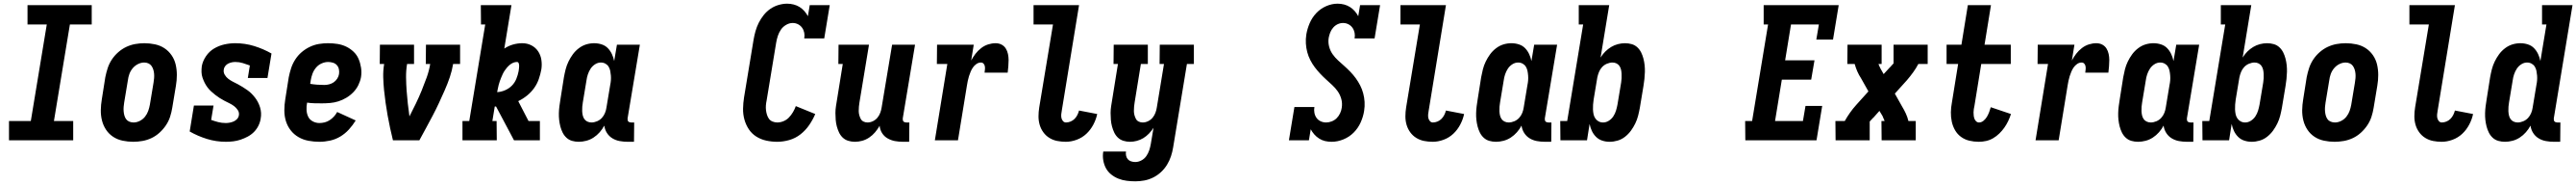

<svg xmlns="http://www.w3.org/2000/svg" viewBox="-20 -763 14043 1006"><path d="M29 0V-105H148L235 -630H130V-735H480V-630H361L274 -105H379V0Z M706 8Q677 8 648.5 2Q620 -4 597 -19Q574 -34 558.5 -57Q543 -80 536 -107.5Q529 -135 529.5 -164.5Q530 -194 535 -223L554 -343Q559 -368 567 -392.5Q575 -417 589.5 -439Q604 -461 624.5 -479Q645 -497 668.5 -508Q692 -519 717 -523.5Q742 -528 767 -528Q796 -528 824.5 -522Q853 -516 876 -501Q899 -486 915 -463Q931 -440 937.5 -412.5Q944 -385 944 -355.5Q944 -326 939 -297L919 -177Q915 -152 907 -127.5Q899 -103 884 -81Q869 -59 849 -41Q829 -23 805.5 -12Q782 -1 756.5 3.5Q731 8 706 8ZM708 -97Q725 -97 742 -105.5Q759 -114 770.5 -128.5Q782 -143 788 -160Q794 -177 797 -194L817 -314Q819 -326 820 -338Q821 -350 820 -362Q819 -374 815.5 -385Q812 -396 805.5 -405Q799 -414 788.5 -418.5Q778 -423 766 -423Q749 -423 732 -414.5Q715 -406 703 -391.5Q691 -377 685 -360Q679 -343 677 -326L657 -206Q655 -194 654 -182Q653 -170 654 -158Q655 -146 658 -135Q661 -124 667.5 -115Q674 -106 685 -101.5Q696 -97 708 -97Z M1212 8Q1158 8 1108 -7.5Q1058 -23 1014 -48L1037 -189H1144L1131 -111Q1150 -104 1169.5 -99Q1189 -94 1211 -94Q1221 -94 1232 -96Q1243 -98 1253.5 -102.5Q1264 -107 1272 -115.5Q1280 -124 1282 -135Q1285 -151 1276.5 -164Q1268 -177 1256 -186Q1244 -195 1230.5 -201.5Q1217 -208 1203.5 -215Q1190 -222 1177.5 -230Q1165 -238 1153.5 -247Q1142 -256 1131 -266Q1120 -276 1111 -288Q1102 -300 1095.5 -313Q1089 -326 1084 -340.5Q1079 -355 1078.5 -370.5Q1078 -386 1080 -403Q1085 -431 1103 -457.5Q1121 -484 1147.5 -499.5Q1174 -515 1203.5 -521.5Q1233 -528 1262 -528Q1316 -528 1366 -512.5Q1416 -497 1460 -472L1438 -339H1331L1342 -407Q1323 -414 1303.5 -420Q1284 -426 1263 -426Q1253 -426 1243.5 -424Q1234 -422 1224.5 -417.5Q1215 -413 1208 -404Q1201 -395 1200 -386Q1197 -370 1205 -356.5Q1213 -343 1225 -334Q1237 -325 1250 -318.5Q1263 -312 1276.5 -305Q1290 -298 1302.5 -290Q1315 -282 1327.5 -273.5Q1340 -265 1350.5 -254.5Q1361 -244 1370 -232.5Q1379 -221 1386 -207.5Q1393 -194 1397.5 -179.5Q1402 -165 1403 -149.5Q1404 -134 1401 -118Q1398 -98 1388.5 -79Q1379 -60 1364 -45Q1349 -30 1330 -20Q1311 -10 1291.5 -3.5Q1272 3 1252 5.5Q1232 8 1212 8Z M1721 8Q1691 8 1661.5 2.5Q1632 -3 1607 -17.5Q1582 -32 1564.5 -54.5Q1547 -77 1538.5 -104.5Q1530 -132 1530 -162.5Q1530 -193 1535 -223L1554 -343Q1559 -368 1567 -392.5Q1575 -417 1589.5 -439.5Q1604 -462 1624.5 -479.5Q1645 -497 1669.5 -508.5Q1694 -520 1719 -524Q1744 -528 1768 -528Q1795 -528 1820 -524Q1845 -520 1867 -509.5Q1889 -499 1907 -482Q1925 -465 1934.5 -443Q1944 -421 1948 -395.5Q1952 -370 1948 -344Q1944 -322 1933.5 -300.5Q1923 -279 1906 -261.5Q1889 -244 1868 -231.5Q1847 -219 1825 -212Q1803 -205 1780 -203Q1757 -201 1735 -201Q1714 -201 1693.5 -201.5Q1673 -202 1654 -205Q1650 -185 1651 -165Q1652 -145 1660 -128.5Q1668 -112 1685 -103Q1702 -94 1721 -94Q1735 -94 1749.5 -97.5Q1764 -101 1777 -109.5Q1790 -118 1800.5 -129.5Q1811 -141 1818 -154L1919 -108Q1903 -82 1882 -59Q1861 -36 1835 -20.5Q1809 -5 1779.5 1.5Q1750 8 1721 8ZM1748 -301Q1761 -301 1774.5 -304.5Q1788 -308 1799 -315.5Q1810 -323 1818 -335Q1826 -347 1828 -360Q1830 -373 1827.5 -386Q1825 -399 1816.5 -408.5Q1808 -418 1795 -422Q1782 -426 1769 -426Q1751 -426 1733 -418Q1715 -410 1702.5 -395Q1690 -380 1683.5 -362.5Q1677 -345 1674 -327L1671 -307Q1689 -304 1709 -302.5Q1729 -301 1748 -301Z M2122 0Q2114 -33 2106.5 -67Q2099 -101 2093 -135Q2087 -169 2082 -203.5Q2077 -238 2073.5 -273Q2070 -308 2069 -343.5Q2068 -379 2074 -415H2050L2051 -520H2237V-415H2199Q2193 -379 2193.5 -342.5Q2194 -306 2196.5 -270.5Q2199 -235 2203 -200Q2207 -165 2212 -130Q2230 -165 2247 -200Q2264 -235 2278.5 -270.5Q2293 -306 2306 -342Q2319 -378 2325 -415H2301L2302 -520H2488V-415H2450Q2444 -379 2432 -343.5Q2420 -308 2404.5 -273Q2389 -238 2373 -203.5Q2357 -169 2339 -135Q2321 -101 2302.5 -67Q2284 -33 2266 0Z M2501 0V-105H2538L2625 -630H2602L2601 -735H2768L2729 -499Q2752 -514 2777 -521Q2802 -528 2827 -528Q2854 -528 2876.5 -516.5Q2899 -505 2913 -484.5Q2927 -464 2931 -438Q2935 -412 2931 -386Q2926 -359 2917 -333Q2908 -307 2891.5 -284Q2875 -261 2852.5 -243Q2830 -225 2805 -213L2861 -105H2923V0H2782L2684 -184H2677L2664 -105H2687L2688 0ZM2690 -262Q2711 -263 2732.5 -272Q2754 -281 2770 -297Q2786 -313 2794.5 -334Q2803 -355 2807 -376Q2808 -384 2809 -391Q2810 -398 2810 -405Q2810 -412 2807.5 -419Q2805 -426 2798 -426Q2788 -426 2778 -422Q2768 -418 2759.5 -411Q2751 -404 2744 -396Q2737 -388 2731 -379Q2725 -370 2720.5 -360.5Q2716 -351 2712 -341Q2708 -331 2704.5 -321.5Q2701 -312 2698.5 -302Q2696 -292 2694 -282Q2692 -272 2690 -262Z M3135 8Q3116 8 3098.5 3Q3081 -2 3068 -14Q3055 -26 3047 -42Q3039 -58 3034.5 -75.5Q3030 -93 3028 -111Q3026 -129 3026.5 -148Q3027 -167 3029.5 -186Q3032 -205 3035 -223L3054 -343Q3058 -365 3063.5 -386.5Q3069 -408 3079 -428.5Q3089 -449 3102.5 -467.5Q3116 -486 3135 -500.5Q3154 -515 3175.5 -521.5Q3197 -528 3219 -528Q3240 -528 3260 -521.5Q3280 -515 3293.5 -501Q3307 -487 3315.5 -469Q3324 -451 3328 -431L3343 -520H3468L3401 -119Q3401 -114 3401.5 -110Q3402 -106 3404.5 -103Q3407 -100 3411.5 -98.5Q3416 -97 3420 -97H3437L3436 8H3402Q3379 8 3357.5 4Q3336 0 3318 -11Q3300 -22 3288.5 -40Q3277 -58 3274 -80Q3264 -61 3249 -44Q3234 -27 3215.5 -15Q3197 -3 3176 2.5Q3155 8 3135 8ZM3204 -97Q3219 -97 3234.5 -103.5Q3250 -110 3261 -122Q3272 -134 3278 -149Q3284 -164 3286 -179L3306 -299Q3309 -313 3310 -326Q3311 -339 3310 -352Q3309 -365 3306.5 -377.5Q3304 -390 3297.5 -400.5Q3291 -411 3280 -417Q3269 -423 3255 -423Q3239 -423 3224 -413.5Q3209 -404 3199.5 -389.5Q3190 -375 3184.5 -358.5Q3179 -342 3177 -326L3157 -206Q3155 -194 3154 -182.5Q3153 -171 3153.5 -159Q3154 -147 3156.5 -136Q3159 -125 3165 -116Q3171 -107 3181.5 -102Q3192 -97 3204 -97Z M4217 8Q4186 8 4156.5 1.5Q4127 -5 4102.5 -20.5Q4078 -36 4062 -60Q4046 -84 4038 -112.5Q4030 -141 4030.5 -172Q4031 -203 4036 -234L4088 -548Q4092 -571 4098.5 -594Q4105 -617 4116 -639Q4127 -661 4143 -681Q4159 -701 4179.5 -715Q4200 -729 4224 -736Q4248 -743 4271 -743Q4289 -743 4306.5 -738.5Q4324 -734 4338.5 -725Q4353 -716 4364.5 -703Q4376 -690 4384 -675L4394 -735H4503L4473 -554H4364Q4367 -570 4364 -585Q4361 -600 4352.5 -612Q4344 -624 4330.5 -631Q4317 -638 4301 -638Q4283 -638 4265.5 -628Q4248 -618 4237 -602Q4226 -586 4220 -567.5Q4214 -549 4211 -531L4159 -217Q4156 -203 4155 -190Q4154 -177 4155.5 -164Q4157 -151 4161 -138.5Q4165 -126 4172 -116.5Q4179 -107 4191.5 -102Q4204 -97 4217 -97Q4234 -97 4251 -104Q4268 -111 4280.5 -124Q4293 -137 4302.5 -153Q4312 -169 4318 -186L4424 -143Q4411 -112 4391 -83Q4371 -54 4343.5 -32.5Q4316 -11 4282.5 -1.5Q4249 8 4217 8Z M4640 8Q4621 8 4603.5 2.5Q4586 -3 4573.5 -15Q4561 -27 4553.5 -43Q4546 -59 4541.5 -76Q4537 -93 4535.5 -111.5Q4534 -130 4534 -148.5Q4534 -167 4537 -186Q4540 -205 4543 -223L4574 -415H4550L4551 -520H4717L4665 -206Q4663 -195 4662 -183Q4661 -171 4661 -159.5Q4661 -148 4664 -137Q4667 -126 4672 -116.5Q4677 -107 4687 -102Q4697 -97 4709 -97Q4724 -97 4738.5 -104Q4753 -111 4763 -123Q4773 -135 4778.5 -150Q4784 -165 4786 -179L4843 -520H4968L4901 -119Q4901 -114 4901.5 -110Q4902 -106 4904.5 -103Q4907 -100 4911.5 -98.5Q4916 -97 4920 -97H4937L4936 8H4902Q4879 8 4858 4Q4837 0 4818.5 -10.5Q4800 -21 4788.5 -39Q4777 -57 4775 -79Q4764 -60 4750 -43.5Q4736 -27 4718 -15Q4700 -3 4680 2.5Q4660 8 4640 8Z M5076 0 5144 -415H5087L5088 -520H5288L5274 -434Q5284 -453 5297.5 -470.5Q5311 -488 5328.5 -501.5Q5346 -515 5366.5 -521.5Q5387 -528 5407 -528Q5425 -528 5439.5 -520.5Q5454 -513 5462.5 -499.5Q5471 -486 5474.5 -469.5Q5478 -453 5478 -436.5Q5478 -420 5476.5 -402.5Q5475 -385 5473 -368H5347Q5348 -377 5349 -385.5Q5350 -394 5348.5 -402.5Q5347 -411 5341.5 -417Q5336 -423 5327 -423Q5314 -423 5302.5 -415Q5291 -407 5283.5 -396Q5276 -385 5271 -373Q5266 -361 5262 -348.5Q5258 -336 5255.5 -323.5Q5253 -311 5251 -299L5202 0Z M5790 8Q5766 8 5743 3.5Q5720 -1 5700.5 -13Q5681 -25 5667.5 -43.5Q5654 -62 5647.5 -84Q5641 -106 5641 -130Q5641 -154 5645 -179L5720 -630H5614V-735H5862L5768 -162Q5766 -152 5765 -141.5Q5764 -131 5766 -121.5Q5768 -112 5774.5 -104.5Q5781 -97 5791 -97Q5803 -97 5815.5 -102Q5828 -107 5837.5 -116.5Q5847 -126 5853 -138Q5859 -150 5862 -162L5961 -143Q5955 -114 5940 -85.5Q5925 -57 5902 -35.5Q5879 -14 5849 -3Q5819 8 5790 8Z M6169 223Q6145 223 6121.5 220Q6098 217 6076.5 208.5Q6055 200 6037 185.5Q6019 171 6008.5 151.5Q5998 132 5994 108.5Q5990 85 5994 61H6118Q6116 73 6118.5 84Q6121 95 6128 103Q6135 111 6146 114.5Q6157 118 6169 118Q6185 118 6201.5 109.5Q6218 101 6228.5 86Q6239 71 6244.5 54.5Q6250 38 6253 21L6268 -68Q6257 -51 6243 -36.5Q6229 -22 6212.5 -12Q6196 -2 6177 3Q6158 8 6140 8Q6121 8 6103.5 2.5Q6086 -3 6073.5 -15Q6061 -27 6053.5 -43Q6046 -59 6041.5 -76Q6037 -93 6035.5 -111.5Q6034 -130 6034 -148.5Q6034 -167 6037 -186Q6040 -205 6043 -223L6074 -415H6050L6051 -520H6237V-415H6199L6165 -206Q6163 -195 6162 -183Q6161 -171 6161 -159.5Q6161 -148 6164 -137Q6167 -126 6172 -116.5Q6177 -107 6187 -102Q6197 -97 6209 -97Q6224 -97 6238.5 -104Q6253 -111 6263 -123Q6273 -135 6278.5 -150Q6284 -165 6286 -179L6325 -415H6301L6302 -520H6488V-415H6450L6375 38Q6371 63 6363 87Q6355 111 6341.5 133Q6328 155 6308.5 173Q6289 191 6265.5 202.5Q6242 214 6217.5 218.5Q6193 223 6169 223Z M7239 8Q7220 8 7203 4Q7186 0 7171 -9.5Q7156 -19 7144.5 -32Q7133 -45 7125 -60L7115 0H7006L7036 -181H7145Q7142 -165 7145 -149.5Q7148 -134 7156.5 -122Q7165 -110 7179 -103.5Q7193 -97 7209 -97Q7224 -97 7239.5 -103Q7255 -109 7266.5 -120.5Q7278 -132 7285 -147Q7292 -162 7294 -177Q7298 -202 7291.5 -225Q7285 -248 7272 -266.5Q7259 -285 7242 -300.5Q7225 -316 7208 -331.5Q7191 -347 7175.5 -363.5Q7160 -380 7146.5 -398Q7133 -416 7122.5 -436.5Q7112 -457 7106 -479.5Q7100 -502 7098.5 -526.5Q7097 -551 7101 -576Q7106 -606 7119 -636.5Q7132 -667 7155 -691.5Q7178 -716 7209 -729.5Q7240 -743 7271 -743Q7290 -743 7307 -738.5Q7324 -734 7338.5 -725Q7353 -716 7364.5 -703Q7376 -690 7384 -675L7394 -735H7503L7473 -554H7364Q7367 -570 7364 -585Q7361 -600 7352.5 -612Q7344 -624 7330.5 -631Q7317 -638 7301 -638Q7286 -638 7272 -631.5Q7258 -625 7247.5 -613Q7237 -601 7231.5 -587Q7226 -573 7223 -558Q7219 -534 7225 -510.5Q7231 -487 7244 -468.5Q7257 -450 7274 -434.5Q7291 -419 7308 -404Q7325 -389 7341 -372.5Q7357 -356 7370.5 -337.5Q7384 -319 7394.5 -298.5Q7405 -278 7411 -255.5Q7417 -233 7418.5 -209Q7420 -185 7416 -160Q7411 -128 7397 -97Q7383 -66 7359 -42Q7335 -18 7303 -5Q7271 8 7239 8Z M7790 8Q7766 8 7743 3.5Q7720 -1 7700.5 -13Q7681 -25 7667.5 -43.5Q7654 -62 7647.5 -84Q7641 -106 7641 -130Q7641 -154 7645 -179L7720 -630H7614V-735H7862L7768 -162Q7766 -152 7765 -141.5Q7764 -131 7766 -121.5Q7768 -112 7774.5 -104.5Q7781 -97 7791 -97Q7803 -97 7815.5 -102Q7828 -107 7837.5 -116.5Q7847 -126 7853 -138Q7859 -150 7862 -162L7961 -143Q7955 -114 7940 -85.5Q7925 -57 7902 -35.5Q7879 -14 7849 -3Q7819 8 7790 8Z M8135 8Q8116 8 8098.5 3Q8081 -2 8068 -14Q8055 -26 8047 -42Q8039 -58 8034.5 -75.5Q8030 -93 8028 -111Q8026 -129 8026.5 -148Q8027 -167 8029.5 -186Q8032 -205 8035 -223L8054 -343Q8058 -365 8063.5 -386.5Q8069 -408 8079 -428.5Q8089 -449 8102.5 -467.5Q8116 -486 8135 -500.5Q8154 -515 8175.5 -521.5Q8197 -528 8219 -528Q8240 -528 8260 -521.5Q8280 -515 8293.5 -501Q8307 -487 8315.5 -469Q8324 -451 8328 -431L8343 -520H8468L8401 -119Q8401 -114 8401.5 -110Q8402 -106 8404.5 -103Q8407 -100 8411.5 -98.5Q8416 -97 8420 -97H8437L8436 8H8402Q8379 8 8357.5 4Q8336 0 8318 -11Q8300 -22 8288.5 -40Q8277 -58 8274 -80Q8264 -61 8249 -44Q8234 -27 8215.5 -15Q8197 -3 8176 2.5Q8155 8 8135 8ZM8204 -97Q8219 -97 8234.5 -103.5Q8250 -110 8261 -122Q8272 -134 8278 -149Q8284 -164 8286 -179L8306 -299Q8309 -313 8310 -326Q8311 -339 8310 -352Q8309 -365 8306.5 -377.5Q8304 -390 8297.5 -400.5Q8291 -411 8280 -417Q8269 -423 8255 -423Q8239 -423 8224 -413.5Q8209 -404 8199.5 -389.5Q8190 -375 8184.5 -358.5Q8179 -342 8177 -326L8157 -206Q8155 -194 8154 -182.5Q8153 -171 8153.5 -159Q8154 -147 8156.5 -136Q8159 -125 8165 -116Q8171 -107 8181.5 -102Q8192 -97 8204 -97Z M8754 8Q8733 8 8713.5 1.5Q8694 -5 8680 -19Q8666 -33 8657.5 -51Q8649 -69 8645 -89L8631 0H8486L8485 -105H8523L8610 -630H8586V-735H8752L8705 -450Q8716 -468 8730.5 -482.5Q8745 -497 8762.5 -507.5Q8780 -518 8799.5 -523Q8819 -528 8838 -528Q8857 -528 8874.5 -523Q8892 -518 8905 -506Q8918 -494 8926 -478Q8934 -462 8938.5 -444.5Q8943 -427 8945 -409Q8947 -391 8946.5 -372Q8946 -353 8944 -334Q8942 -315 8939 -297L8919 -177Q8915 -155 8909.5 -133.5Q8904 -112 8894 -91.5Q8884 -71 8870.5 -52.5Q8857 -34 8838.5 -19.5Q8820 -5 8798 1.5Q8776 8 8754 8ZM8719 -97Q8735 -97 8750 -106.5Q8765 -116 8774.5 -130.5Q8784 -145 8789 -161.5Q8794 -178 8797 -194L8817 -314Q8819 -326 8819.5 -337.5Q8820 -349 8819.5 -361Q8819 -373 8816.5 -384Q8814 -395 8808 -404Q8802 -413 8792 -418Q8782 -423 8770 -423Q8755 -423 8739.5 -416.5Q8724 -410 8713 -398Q8702 -386 8696 -371Q8690 -356 8687 -341L8667 -221Q8665 -207 8664 -194Q8663 -181 8663.5 -168Q8664 -155 8666.5 -142.5Q8669 -130 8676 -119.5Q8683 -109 8694 -103Q8705 -97 8719 -97Z M9494 0 9493 -105H9531L9618 -630H9594V-735H10003L9972 -548H9881L9895 -630H9743L9711 -435H9871L9853 -330H9693L9656 -105H9808L9822 -187H9913L9882 0Z M9986 0 9985 -105H10036Q10049 -128 10064.5 -150Q10080 -172 10099 -193L10165 -266L10125 -337Q10113 -355 10104.5 -374.5Q10096 -394 10090 -415H10050L10051 -520H10237V-415H10220Q10222 -408 10225.5 -401.5Q10229 -395 10232 -388L10248 -360L10283 -398Q10284 -399 10285 -399.5Q10286 -400 10287 -401V-402Q10287 -403 10288.5 -404Q10290 -405 10291 -406Q10293 -409 10296 -412Q10299 -415 10302 -418V-520H10488V-415H10437Q10425 -392 10409 -370Q10393 -348 10375 -327L10309 -254L10349 -183Q10360 -165 10369 -145.5Q10378 -126 10383 -105H10423V0H10237L10236 -105H10253Q10251 -112 10247.5 -118.5Q10244 -125 10242 -132L10225 -160L10191 -122Q10190 -121 10189 -120.5Q10188 -120 10186 -119V-118Q10186 -117 10185 -116Q10184 -115 10183 -114Q10180 -111 10177 -108Q10174 -105 10172 -102V0Z M10767 8Q10740 8 10715 2Q10690 -4 10670 -18.5Q10650 -33 10637.5 -54.5Q10625 -76 10619.5 -101Q10614 -126 10614.5 -152.5Q10615 -179 10620 -205L10654 -415H10591V-520H10672L10707 -735H10833L10798 -520H10941V-415H10780L10743 -188Q10741 -179 10739.5 -170Q10738 -161 10738 -152Q10738 -143 10739 -134Q10740 -125 10743 -117Q10746 -109 10752.5 -103Q10759 -97 10768 -97Q10781 -97 10792.5 -106.5Q10804 -116 10811 -128Q10818 -140 10823 -153Q10828 -166 10832 -180L10942 -143Q10936 -124 10927 -105Q10918 -86 10906 -69Q10894 -52 10878.5 -37Q10863 -22 10845 -11.5Q10827 -1 10807 3.5Q10787 8 10767 8Z M11076 0 11144 -415H11087L11088 -520H11288L11274 -434Q11284 -453 11297.5 -470.5Q11311 -488 11328.5 -501.5Q11346 -515 11366.5 -521.5Q11387 -528 11407 -528Q11425 -528 11439.5 -520.5Q11454 -513 11462.5 -499.5Q11471 -486 11474.5 -469.5Q11478 -453 11478 -436.5Q11478 -420 11476.5 -402.5Q11475 -385 11473 -368H11347Q11348 -377 11349 -385.5Q11350 -394 11348.5 -402.5Q11347 -411 11341.5 -417Q11336 -423 11327 -423Q11314 -423 11302.5 -415Q11291 -407 11283.5 -396Q11276 -385 11271 -373Q11266 -361 11262 -348.5Q11258 -336 11255.5 -323.5Q11253 -311 11251 -299L11202 0Z M11635 8Q11616 8 11598.5 3Q11581 -2 11568 -14Q11555 -26 11547 -42Q11539 -58 11534.5 -75.5Q11530 -93 11528 -111Q11526 -129 11526.5 -148Q11527 -167 11529.5 -186Q11532 -205 11535 -223L11554 -343Q11558 -365 11563.5 -386.5Q11569 -408 11579 -428.5Q11589 -449 11602.5 -467.5Q11616 -486 11635 -500.5Q11654 -515 11675.5 -521.5Q11697 -528 11719 -528Q11740 -528 11760 -521.5Q11780 -515 11793.5 -501Q11807 -487 11815.5 -469Q11824 -451 11828 -431L11843 -520H11968L11901 -119Q11901 -114 11901.5 -110Q11902 -106 11904.5 -103Q11907 -100 11911.5 -98.5Q11916 -97 11920 -97H11937L11936 8H11902Q11879 8 11857.5 4Q11836 0 11818 -11Q11800 -22 11788.5 -40Q11777 -58 11774 -80Q11764 -61 11749 -44Q11734 -27 11715.5 -15Q11697 -3 11676 2.5Q11655 8 11635 8ZM11704 -97Q11719 -97 11734.5 -103.5Q11750 -110 11761 -122Q11772 -134 11778 -149Q11784 -164 11786 -179L11806 -299Q11809 -313 11810 -326Q11811 -339 11810 -352Q11809 -365 11806.5 -377.5Q11804 -390 11797.5 -400.5Q11791 -411 11780 -417Q11769 -423 11755 -423Q11739 -423 11724 -413.5Q11709 -404 11699.5 -389.5Q11690 -375 11684.5 -358.5Q11679 -342 11677 -326L11657 -206Q11655 -194 11654 -182.5Q11653 -171 11653.5 -159Q11654 -147 11656.5 -136Q11659 -125 11665 -116Q11671 -107 11681.5 -102Q11692 -97 11704 -97Z M12254 8Q12233 8 12213.5 1.5Q12194 -5 12180 -19Q12166 -33 12157.5 -51Q12149 -69 12145 -89L12131 0H11986L11985 -105H12023L12110 -630H12086V-735H12252L12205 -450Q12216 -468 12230.5 -482.5Q12245 -497 12262.5 -507.5Q12280 -518 12299.5 -523Q12319 -528 12338 -528Q12357 -528 12374.5 -523Q12392 -518 12405 -506Q12418 -494 12426 -478Q12434 -462 12438.5 -444.5Q12443 -427 12445 -409Q12447 -391 12446.5 -372Q12446 -353 12444 -334Q12442 -315 12439 -297L12419 -177Q12415 -155 12409.5 -133.5Q12404 -112 12394 -91.5Q12384 -71 12370.5 -52.5Q12357 -34 12338.5 -19.5Q12320 -5 12298 1.5Q12276 8 12254 8ZM12219 -97Q12235 -97 12250 -106.5Q12265 -116 12274.5 -130.5Q12284 -145 12289 -161.5Q12294 -178 12297 -194L12317 -314Q12319 -326 12319.5 -337.5Q12320 -349 12319.5 -361Q12319 -373 12316.5 -384Q12314 -395 12308 -404Q12302 -413 12292 -418Q12282 -423 12270 -423Q12255 -423 12239.5 -416.5Q12224 -410 12213 -398Q12202 -386 12196 -371Q12190 -356 12187 -341L12167 -221Q12165 -207 12164 -194Q12163 -181 12163.5 -168Q12164 -155 12166.5 -142.5Q12169 -130 12176 -119.5Q12183 -109 12194 -103Q12205 -97 12219 -97Z M12706 8Q12677 8 12648.5 2Q12620 -4 12597 -19Q12574 -34 12558.5 -57Q12543 -80 12536 -107.5Q12529 -135 12529.5 -164.5Q12530 -194 12535 -223L12554 -343Q12559 -368 12567 -392.5Q12575 -417 12589.5 -439Q12604 -461 12624.5 -479Q12645 -497 12668.5 -508Q12692 -519 12717 -523.5Q12742 -528 12767 -528Q12796 -528 12824.5 -522Q12853 -516 12876 -501Q12899 -486 12915 -463Q12931 -440 12937.5 -412.5Q12944 -385 12944 -355.5Q12944 -326 12939 -297L12919 -177Q12915 -152 12907 -127.5Q12899 -103 12884 -81Q12869 -59 12849 -41Q12829 -23 12805.5 -12Q12782 -1 12756.5 3.5Q12731 8 12706 8ZM12708 -97Q12725 -97 12742 -105.5Q12759 -114 12770.5 -128.5Q12782 -143 12788 -160Q12794 -177 12797 -194L12817 -314Q12819 -326 12820 -338Q12821 -350 12820 -362Q12819 -374 12815.5 -385Q12812 -396 12805.5 -405Q12799 -414 12788.5 -418.5Q12778 -423 12766 -423Q12749 -423 12732 -414.5Q12715 -406 12703 -391.5Q12691 -377 12685 -360Q12679 -343 12677 -326L12657 -206Q12655 -194 12654 -182Q12653 -170 12654 -158Q12655 -146 12658 -135Q12661 -124 12667.5 -115Q12674 -106 12685 -101.5Q12696 -97 12708 -97Z M13290 8Q13266 8 13243 3.5Q13220 -1 13200.5 -13Q13181 -25 13167.5 -43.5Q13154 -62 13147.5 -84Q13141 -106 13141 -130Q13141 -154 13145 -179L13220 -630H13114V-735H13362L13268 -162Q13266 -152 13265 -141.5Q13264 -131 13266 -121.5Q13268 -112 13274.5 -104.5Q13281 -97 13291 -97Q13303 -97 13315.5 -102Q13328 -107 13337.5 -116.5Q13347 -126 13353 -138Q13359 -150 13362 -162L13461 -143Q13455 -114 13440 -85.5Q13425 -57 13402 -35.5Q13379 -14 13349 -3Q13319 8 13290 8Z M13635 8Q13616 8 13598.5 3Q13581 -2 13568 -14Q13555 -26 13547 -42Q13539 -58 13534.5 -75.5Q13530 -93 13528 -111Q13526 -129 13526.5 -148Q13527 -167 13529.5 -186Q13532 -205 13535 -223L13554 -343Q13558 -365 13563.5 -386.5Q13569 -408 13579 -428.5Q13589 -449 13602.5 -467.5Q13616 -486 13635 -500.5Q13654 -515 13675.5 -521.5Q13697 -528 13719 -528Q13740 -528 13760 -521.5Q13780 -515 13793.5 -501Q13807 -487 13815.5 -469Q13824 -451 13828 -431L13861 -630H13837V-735H14003L13901 -119Q13901 -114 13901.5 -110Q13902 -106 13904.5 -103Q13907 -100 13911.5 -98.5Q13916 -97 13920 -97H13937L13936 8H13902Q13879 8 13857.5 4Q13836 0 13818 -11Q13800 -22 13788.5 -40Q13777 -58 13774 -80Q13764 -61 13749 -44Q13734 -27 13715.5 -15Q13697 -3 13676 2.5Q13655 8 13635 8ZM13704 -97Q13719 -97 13734.5 -103.5Q13750 -110 13761 -122Q13772 -134 13778 -149Q13784 -164 13786 -179L13806 -299Q13809 -313 13810 -326Q13811 -339 13810 -352Q13809 -365 13806.5 -377.5Q13804 -390 13797.5 -400.5Q13791 -411 13780 -417Q13769 -423 13755 -423Q13739 -423 13724 -413.5Q13709 -404 13699.5 -389.5Q13690 -375 13684.5 -358.5Q13679 -342 13677 -326L13657 -206Q13655 -194 13654 -182.5Q13653 -171 13653.5 -159Q13654 -147 13656.5 -136Q13659 -125 13665 -116Q13671 -107 13681.5 -102Q13692 -97 13704 -97Z"/></svg>

Font: Iosevka Curly Slab Extrabold
Style: Italic
Weight: 800
Italic angle: -9°
Monospace: yes
Designer: Belleve Invis
Foundry: Belleve Invis
Version: Version 22.1.2; ttfautohint (v1.8.4)